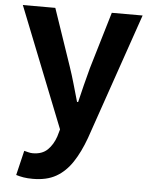

<svg xmlns="http://www.w3.org/2000/svg" viewBox="-55 -605 683 874"><g transform="rotate(5 287.0 -168.0)"><path d="M127.8 224.5Q103.1 224.5 85.2 221.5Q67.3 218.5 51.1 213.5L78 100.9Q86 102.6 96.5 105.5Q106.9 108.4 117.3 108.4Q160.3 108.4 185 84.2Q209.6 60 222.2 22.8L231.8 -10.6L13.8 -559.8H162.2L250.7 -300Q263.7 -262.1 275 -222.2Q286.2 -182.3 298 -141.9H303Q312.1 -181.5 322.4 -221.4Q332.7 -261.3 342.9 -300L420.3 -559.8H561.1L362 17.1Q338.1 83 307.3 129.4Q276.5 175.8 233.7 200.2Q191 224.5 127.8 224.5Z"/></g></svg>

Font: Noto Sans JP
Style: Regular
Weight: 100
Designer: Ryoko NISHIZUKA 西塚涼子 (kana, bopomofo & ideographs); Paul D. Hunt (Latin, Greek & Cyrillic); Sandoll Communications 산돌커뮤니
Foundry: Adobe
Version: Version 2.004;hotconv 1.0.118;makeotfexe 2.5.65603